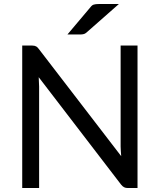

<svg xmlns="http://www.w3.org/2000/svg" viewBox="-20 -946 804 966"><path d="M671.9 -716.8Q671.9 -537.1 671.9 0Q660.2 0 623 0Q612.3 0 604.5 -3.9Q596.7 -7.8 588.9 -17.6Q451.2 -197.3 174.8 -557.6Q175.8 -544.9 175.8 -533.2Q176.8 -521.5 176.8 -510.7Q176.8 -340.8 176.8 0Q155.3 0 91.8 0Q91.8 -67.4 91.8 -268.6Q91.8 -380.9 91.8 -716.8Q103.5 -716.8 141.6 -716.8Q148.4 -716.8 152.3 -715.8Q157.2 -714.8 160.2 -712.9Q164.1 -711.9 168 -708Q170.9 -705.1 174.8 -700.2Q313.5 -520.5 589.8 -160.2Q588.9 -173.8 587.9 -185.5Q586.9 -198.2 586.9 -209Q586.9 -377.9 586.9 -716.8Q608.4 -716.8 671.9 -716.8ZM578.1 -925.8Q537.1 -889.6 415 -782.2Q407.2 -775.4 400.4 -774.4Q393.6 -772.5 383.8 -772.5Q362.3 -772.5 319.3 -772.5Q348.6 -806.6 434.6 -909.2Q443.4 -920.9 452.1 -922.9Q460.9 -925.8 477.5 -925.8Q510.7 -925.8 578.1 -925.8Z"/></svg>

Font: Lato
Style: Regular
Weight: 400
Designer: Lukasz Dziedzic with Adam Twardoch and Botio Nikoltchev
Version: Version 2.015; 2015-08-06; http://www.latofonts.com/